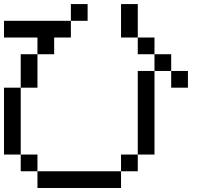

<svg xmlns="http://www.w3.org/2000/svg" viewBox="-20 -937 1040 957"><path d="M0 -166.7V-500H83.3V-166.7ZM0 -750V-833.3H333.3V-750H250V-666.7H166.7V-750ZM750 -166.7H666.7V-583.3H750ZM750 -583.3V-666.7H833.3V-583.3ZM750 -750V-666.7H666.7V-750ZM166.7 -166.7V-83.3H83.3V-166.7ZM166.7 -83.3H583.3V0H166.7ZM166.7 -500H83.3V-666.7H166.7ZM916.7 -583.3V-500H833.3V-583.3ZM333.3 -833.3V-916.7H416.7V-833.3ZM666.7 -166.7V-83.3H583.3V-166.7ZM666.7 -750H583.3V-916.7H666.7Z"/></svg>

Font: GalmuriMono11 Regular
Style: Regular
Weight: 400
Designer: Lee Minseo (quiple)
Version: Version 2.399;hotconv 1.1.1;makeotfexe 2.6.0 DEVELOPMENT